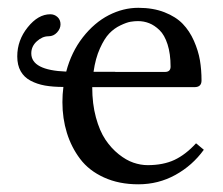

<svg xmlns="http://www.w3.org/2000/svg" viewBox="-20 -462 575 494"><path d="M484.4 -93.3 504.4 -76.7Q475.1 -36.1 431.4 -12Q387.7 12.2 335.9 12.2Q286.1 12.2 247.6 -5.4Q209 -22.9 186.3 -53Q163.6 -83 152.1 -120.1Q140.6 -157.2 140.6 -199.2Q140.6 -219.2 143.1 -238.3Q116.2 -238.3 95.7 -241.9Q75.2 -245.6 58.6 -254.4Q42 -263.2 33.2 -278.8Q24.4 -294.4 24.4 -316.9Q24.4 -358.4 51.3 -391.8Q78.1 -425.3 109.4 -425.3Q120.1 -425.3 127.9 -418.2Q135.7 -411.1 135.7 -399.4Q135.7 -388.2 126.7 -378.4Q117.7 -368.7 105 -368.7Q88.9 -368.7 74.7 -355.7Q60.5 -342.8 60.5 -324.7Q60.5 -281.2 150.4 -277.8Q163.6 -328.1 193.1 -366Q222.7 -403.8 259.8 -422.9Q296.9 -441.9 335.9 -441.9Q374 -441.9 403.3 -430.4Q432.6 -418.9 450.2 -400.6Q467.8 -382.3 479 -356.9Q490.2 -331.5 494.4 -306.9Q498.5 -282.2 498.5 -254.9Q498.5 -237.8 480.5 -237.8H217.3Q217.3 -194.8 226.8 -159.9Q236.3 -125 251.2 -102.8Q266.1 -80.6 285.4 -65.2Q304.7 -49.8 323.2 -43.5Q341.8 -37.1 359.9 -37.1Q399.9 -37.1 428.7 -50.5Q457.5 -64 484.4 -93.3ZM220.7 -277.3H276.4V-276.9H404.3Q418.9 -276.9 418.9 -290.5Q418.9 -323.7 411.1 -347.9Q403.3 -372.1 390.4 -384.5Q377.4 -397 363.8 -402.3Q350.1 -407.7 335 -407.7Q325.7 -407.7 315.7 -406Q305.7 -404.3 289.8 -396.7Q273.9 -389.2 261.2 -376Q248.5 -362.8 237.1 -337.4Q225.6 -312 220.7 -277.3Z"/></svg>

Font: Libertinage
Style: l
Weight: 400
Designer: OSP
Foundry: OSP
Version: Version 1.0; 2008; OFL relea